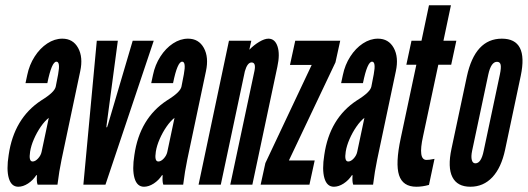

<svg xmlns="http://www.w3.org/2000/svg" viewBox="-20 -702 2007 730"><path d="M49.5 8Q67.5 8 86.5 -4.2Q105.5 -16.5 118 -36H120.5Q118.5 -11 123 0H198.5Q202.5 -31 205.5 -49.2Q208.5 -67.5 214 -95L285 -431Q296.5 -484.5 277 -519.8Q257.5 -555 217 -555Q187.5 -555 159.8 -536.8Q132 -518.5 111.8 -487Q91.5 -455.5 83.5 -416.5L77 -386H160Q176.5 -467.5 194.5 -467.5Q210 -467.5 201 -419.5L192 -373Q190 -362.5 177 -349.8Q164 -337 136.5 -320Q33 -252 13 -113Q4 -57 13.5 -24.5Q23 8 49.5 8ZM104 -88Q88.5 -88 94.5 -125.5Q98 -148 109 -173.2Q120 -198.5 135.2 -220.5Q150.5 -242.5 165.5 -254L138 -124Q135 -110.5 124.5 -99.2Q114 -88 104 -88Z M297 0H381L564.5 -547H484.5L390.5 -228.5L387 -218H384.5L385.5 -228.5L428 -547H348Z M527.5 8Q545.5 8 564.5 -4.2Q583.5 -16.5 596 -36H598.5Q596.5 -11 601 0H676.5Q680.5 -31 683.5 -49.2Q686.5 -67.5 692 -95L763 -431Q774.5 -484.5 755 -519.8Q735.5 -555 695 -555Q665.5 -555 637.8 -536.8Q610 -518.5 589.8 -487Q569.5 -455.5 561.5 -416.5L555 -386H638Q654.5 -467.5 672.5 -467.5Q688 -467.5 679 -419.5L670 -373Q668 -362.5 655 -349.8Q642 -337 614.5 -320Q511 -252 491 -113Q482 -57 491.5 -24.5Q501 8 527.5 8ZM582 -88Q566.5 -88 572.5 -125.5Q576 -148 587 -173.2Q598 -198.5 613.2 -220.5Q628.5 -242.5 643.5 -254L616 -124Q613 -110.5 602.5 -99.2Q592 -88 582 -88Z M735 0H819.5L911 -431Q920.5 -464.5 936.5 -464.5Q954 -464.5 947.5 -432.5L855.5 0H939.5L1034.5 -448Q1045 -496 1035.2 -525.5Q1025.5 -555 1000.5 -555Q986 -555 965.8 -543Q945.5 -531 928 -513L935.5 -547H850.5Z M971 0H1156.5L1176.5 -92H1078.5L1255.5 -465L1273.5 -547H1102.5L1082.5 -455H1165L989 -82Z M1249.5 8Q1267.5 8 1286.5 -4.2Q1305.5 -16.5 1318 -36H1320.5Q1318.5 -11 1323 0H1398.5Q1402.5 -31 1405.5 -49.2Q1408.5 -67.5 1414 -95L1485 -431Q1496.5 -484.5 1477 -519.8Q1457.5 -555 1417 -555Q1387.5 -555 1359.8 -536.8Q1332 -518.5 1311.8 -487Q1291.5 -455.5 1283.5 -416.5L1277 -386H1360Q1376.5 -467.5 1394.5 -467.5Q1410 -467.5 1401 -419.5L1392 -373Q1390 -362.5 1377 -349.8Q1364 -337 1336.5 -320Q1233 -252 1213 -113Q1204 -57 1213.5 -24.5Q1223 8 1249.5 8ZM1304 -88Q1288.5 -88 1294.5 -125.5Q1298 -148 1309 -173.2Q1320 -198.5 1335.2 -220.5Q1350.5 -242.5 1365.5 -254L1338 -124Q1335 -110.5 1324.5 -99.2Q1314 -88 1304 -88Z M1563 8Q1586.5 8 1611 1L1632 -98Q1619.5 -95.5 1613.5 -94.8Q1607.5 -94 1601.5 -94Q1568.5 -94 1588.5 -184L1646.5 -456H1695.5L1715 -547H1666L1694.5 -682H1611L1582.5 -547H1544.5L1525 -456H1563L1503.5 -176Q1483 -80 1497.2 -36Q1511.5 8 1563 8Z M1768.5 8Q1818 8 1852 -28.2Q1886 -64.5 1900.5 -133L1960 -414Q1989.5 -555 1888 -555Q1786 -555 1755 -411L1696.5 -136Q1681.5 -65.5 1700 -28.8Q1718.5 8 1768.5 8ZM1787.5 -81Q1777 -81 1773.8 -94Q1770.5 -107 1775 -128.5L1836.5 -418.5Q1847 -467 1869.5 -467Q1881 -467 1883.5 -455.8Q1886 -444.5 1880.5 -418.5L1819 -128.5Q1809.5 -81 1787.5 -81Z"/></svg>

Font: League Gothic SemiCondensed Italic
Style: Regular
Weight: 400
Width: 4
Designer: The League of Moveable Type
Version: Version 1.600; ttfautohint (v1.8.3)